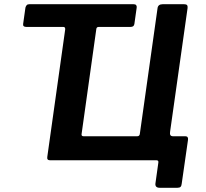

<svg xmlns="http://www.w3.org/2000/svg" viewBox="-20 -762 980 913"><path d="M740 131Q717 131 719 111L733 11Q735 0 723 0H217Q202 0 205 -17L290 -622Q291 -634 281 -634H105Q88 -634 90 -648L101 -726Q103 -733 107 -737.5Q111 -742 120 -742H615Q624 -742 627.5 -737.5Q631 -733 630 -726L619 -648Q617 -634 601 -634H450Q439 -634 438 -624L368 -125Q366 -114 378 -114H632Q644 -114 645 -126L729 -722Q731 -742 754 -742H855Q866 -742 869.5 -737.5Q873 -733 872 -724L789 -137Q787 -126 790 -120Q793 -114 804 -114H862Q876 -114 874 -97L844 112Q843 122 838.5 126.5Q834 131 823 131Z"/></svg>

Font: Libre Franklin SemiBold
Style: Italic
Weight: 600
Italic angle: -8°
Designer: Pablo Impallari, Rodrigo Fuenzalida, Nhung Nguyen
Foundry: Impallari Type
Version: Version 3.000